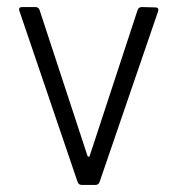

<svg xmlns="http://www.w3.org/2000/svg" viewBox="-20 -524 502 544"><path d="M34 -497Q34 -504 43 -504H80Q89 -504 92 -496L228 -82Q229 -80 231 -80Q233 -80 234 -82L370 -496Q373 -504 382 -504L420 -503Q431 -503 428 -492L262 -8Q259 0 250 0H212Q203 0 200 -8L35 -493Z"/></svg>

Font: Barlow Light
Style: Regular
Weight: 300
Designer: Jeremy Tribby
Foundry: Tribby Type
Version: Version 1.422